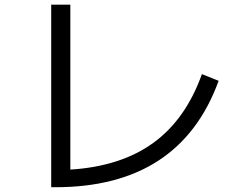

<svg xmlns="http://www.w3.org/2000/svg" viewBox="-20 -763 1040 813"><path d="M277.8 -44.9Q490.7 -58.1 628.4 -157.5Q766.1 -256.8 835 -449.2L905.8 -420.9Q741.7 30.3 212.9 29.8H196.8V-743.2H277.8Z"/></svg>

Font: WebKoruri
Style: Regular
Weight: 400
Foundry: lindwurm / mohemohe
Version: Version 1.00